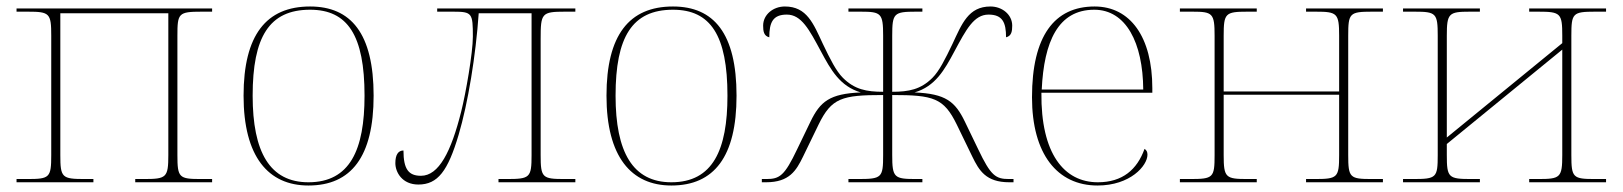

<svg xmlns="http://www.w3.org/2000/svg" viewBox="-20 -562 5003 592"><path d="M31 0H268V-10H242C171 -10 166 -14 166 -84V-521H499V-84C499 -14 493 -10 423 -10H397V0H634V-10H600C532 -10 527 -14 527 -84V-452C527 -521 530 -526 602 -526H634V-536H31V-526H66C133 -526 138 -521 138 -452V-84C138 -14 133 -10 64 -10H31Z M931 10C1063 10 1132 -79 1132 -267C1132 -459 1062 -542 936 -542C801 -542 731 -454 731 -267C731 -79 807 10 931 10ZM931 0C812 0 759 -93 759 -267C759 -448 810 -532 936 -532C1052 -532 1104 -453 1104 -267C1104 -100 1059 0 931 0Z M1270 7C1330 7 1361 -35 1394 -146C1423 -244 1447 -390 1456 -521H1619V-84C1619 -14 1614 -10 1542 -10H1517V0H1754V-10H1721C1652 -10 1647 -14 1647 -84V-442C1647 -521 1650 -526 1722 -526H1754V-536H1328V-526H1378C1436 -526 1438 -521 1438 -449C1438 -399 1416 -273 1402 -218C1371 -94 1333 -20 1278 -20C1240 -20 1224 -40 1224 -98C1208 -98 1199 -85 1199 -59C1199 -31 1220 7 1270 7Z M2050 10C2182 10 2251 -79 2251 -267C2251 -459 2181 -542 2055 -542C1920 -542 1850 -454 1850 -267C1850 -79 1926 10 2050 10ZM2050 0C1931 0 1878 -93 1878 -267C1878 -448 1929 -532 2055 -532C2171 -532 2223 -453 2223 -267C2223 -100 2178 0 2050 0Z M2329 0H2342C2414 0 2435 -36 2456 -79L2504 -178C2544 -260 2576 -269 2703 -269V-84C2703 -14 2699 -10 2625 -10H2596V0H2824V-10H2805C2737 -10 2731 -14 2731 -84V-269C2858 -269 2890 -260 2930 -178L2978 -79C2999 -36 3020 0 3092 0H3105V-10H3091C3050 -10 3035 -20 2996 -102L2955 -187C2925 -249 2896 -273 2800 -277C2864 -296 2892 -346 2923 -404C2959 -471 2983 -517 3028 -517C3071 -517 3082 -493 3082 -447C3099 -451 3101 -466 3101 -483C3101 -517 3070 -542 3034 -542C2966 -542 2946 -489 2917 -427C2894 -379 2876 -343 2855 -322C2819 -286 2782 -279 2731 -279V-452C2731 -521 2736 -526 2804 -526H2824V-536H2596V-526H2634C2697 -526 2703 -521 2703 -452V-279C2652 -279 2615 -286 2579 -322C2558 -343 2540 -379 2517 -427C2488 -489 2468 -542 2400 -542C2364 -542 2333 -517 2333 -483C2333 -466 2335 -451 2352 -447C2352 -493 2363 -517 2406 -517C2451 -517 2475 -471 2511 -404C2542 -346 2570 -296 2634 -277C2538 -273 2509 -249 2479 -187L2438 -102C2399 -20 2384 -10 2343 -10H2329Z M3364 10C3465 10 3518 -51 3518 -85C3518 -94 3515 -99 3509 -103C3486 -39 3441 0 3365 0C3261 0 3189 -88 3191 -276H3533V-290C3533 -448 3465 -542 3355 -542C3231 -542 3162 -451 3162 -262C3162 -87 3240 10 3364 10ZM3505 -286H3192C3199 -433 3242 -532 3354 -532C3452 -532 3504 -430 3505 -286Z M3618 0H3855V-10H3827C3759 -10 3753 -14 3753 -84V-270H4109V-84C4109 -14 4104 -10 4033 -10H4007V0H4244V-10H4210C4142 -10 4137 -14 4137 -84V-452C4137 -521 4141 -526 4210 -526H4244V-536H4007V-526H4037C4103 -526 4109 -521 4109 -452V-280H3753V-452C3753 -521 3758 -526 3826 -526H3855V-536H3618V-526H3657C3719 -526 3725 -521 3725 -452V-84C3725 -14 3721 -10 3649 -10H3618Z M4306 0H4543V-10H4517C4446 -10 4441 -14 4441 -84V-118L4797 -409V-84C4797 -14 4791 -10 4722 -10H4695V0H4932V-10H4898C4830 -10 4825 -14 4825 -84V-452C4825 -521 4829 -526 4898 -526H4932V-536H4695V-526H4723C4792 -526 4797 -521 4797 -452V-429L4441 -138V-452C4441 -521 4447 -526 4512 -526H4543V-536H4306V-526H4342C4408 -526 4413 -521 4413 -452V-84C4413 -14 4409 -10 4337 -10H4306Z"/></svg>

Font: Noto Serif Display Thin
Style: Regular
Weight: 100
Designer: Monotype Design Team
Foundry: Monotype Imaging Inc.
Version: Version 2.009